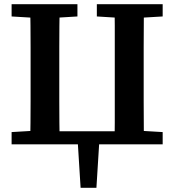

<svg xmlns="http://www.w3.org/2000/svg" viewBox="-20 -684 825 910"><path d="M123 0Q124 -51 124.5 -102Q125 -153 125 -204.5Q125 -256 125 -306V-358Q125 -410 125 -461Q125 -512 124.5 -563Q124 -614 123 -664H263Q262 -613 261.5 -562Q261 -511 261 -460Q261 -409 261 -358V-306Q261 -255 261 -203.5Q261 -152 261.5 -101.5Q262 -51 263 0ZM523 0Q524 -51 524 -102Q524 -153 524 -204.5Q524 -256 524 -306V-358Q524 -410 524 -461Q524 -512 524 -563Q524 -614 523 -664H662Q662 -613 661.5 -562Q661 -511 661 -460Q661 -409 661 -358V-306Q661 -255 661 -203.5Q661 -152 661.5 -101.5Q662 -51 662 0ZM35 -606V-664H347V-606L215 -598H168ZM439 -606V-664H751V-606L616 -598H569ZM35 0V-58L170 -66H184V0ZM751 0H601V-66H616L751 -58ZM347 -35H452L437 206H362ZM588 0H197V-62H588Z"/></svg>

Font: Source Serif 4 SemiBold
Style: Regular
Weight: 600
Designer: Frank Grießhammer
Foundry: Adobe Systems Incorporated
Version: Version 4.004;hotconv 1.0.116;makeotfexe 2.5.65601